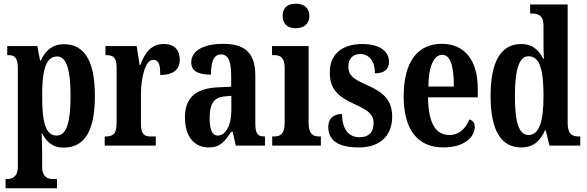

<svg xmlns="http://www.w3.org/2000/svg" viewBox="-20 -784 3159 1034"><path d="M10 230H287V180H263C241 180 207 172 207 114V47C207 4 206 -35 204 -65H208C231 -18 266 11 322 11C433 11 491 -74 491 -267C491 -461 432 -546 324 -546C261 -546 223 -509 200 -458H196L181 -536H19V-487H25C55 -487 76 -478 76 -417V113C76 172 42 180 20 180H10ZM286 -54C224 -54 207 -127 207 -269C207 -400 224 -480 288 -480C339 -480 360 -404 360 -268C360 -128 339 -54 286 -54Z M544 0H819V-49H793C761 -49 739 -57 739 -116V-276C739 -364 762 -462 805 -462C836 -462 843 -435 843 -380C909 -380 948 -407 948 -462C948 -512 922 -547 862 -547C797 -547 761 -504 736 -434H732L716 -536H548V-487H551C587 -487 608 -478 608 -419V-121C608 -58 584 -49 547 -49H544Z M1103 10C1165 10 1189 -20 1225 -74H1233L1250 0H1407V-49H1404C1367 -49 1355 -65 1355 -120V-377C1355 -502 1296 -548 1181 -548C1084 -548 1010 -515 1010 -448C1010 -403 1044 -382 1116 -382C1116 -450 1131 -491 1170 -491C1212 -491 1225 -449 1225 -373V-317L1158 -314C1036 -309 976 -260 976 -152C976 -41 1033 10 1103 10ZM1152 -54C1122 -54 1109 -89 1109 -147C1109 -222 1129 -260 1192 -265L1226 -268V-191C1226 -111 1197 -54 1152 -54Z M1573 -632C1613 -632 1646 -652 1646 -698C1646 -745 1613 -764 1573 -764C1532 -764 1502 -745 1502 -698C1502 -652 1532 -632 1573 -632ZM1446 0H1708V-49H1699C1665 -49 1642 -63 1642 -122V-536H1445V-487H1458C1491 -487 1513 -473 1513 -418V-121C1513 -63 1490 -49 1455 -49H1446Z M1913 10C2029 10 2092 -55 2092 -156C2092 -249 2040 -289 1954 -327C1879 -360 1856 -379 1856 -427C1856 -468 1881 -493 1920 -493C1966 -493 1999 -457 1999 -389C2051 -389 2075 -412 2075 -452C2075 -502 2032 -547 1931 -547C1826 -547 1756 -495 1756 -394C1756 -302 1801 -263 1898 -219C1965 -188 1992 -166 1992 -122C1992 -76 1970 -45 1915 -45C1857 -45 1822 -90 1822 -170C1782 -170 1748 -151 1748 -100C1748 -32 1795 10 1913 10Z M2368 10C2488 10 2537 -52 2537 -101C2537 -123 2524 -136 2508 -141C2489 -95 2456 -57 2400 -57C2326 -57 2287 -120 2285 -260H2553V-306C2553 -464 2479 -548 2359 -548C2229 -548 2154 -452 2154 -264C2154 -90 2226 10 2368 10ZM2424 -318H2287C2288 -428 2317 -489 2362 -489C2407 -489 2425 -422 2424 -318Z M2788 10C2852 10 2890 -25 2915 -82H2919L2939 0H3105V-49H3098C3058 -49 3037 -64 3037 -125V-760H2835V-711H2842C2877 -711 2907 -703 2907 -646V-577C2907 -539 2907 -499 2909 -468H2905C2882 -514 2848 -547 2787 -547C2682 -547 2622 -460 2622 -267C2622 -75 2682 10 2788 10ZM2826 -57C2774 -57 2753 -126 2753 -267C2753 -405 2774 -481 2826 -481C2888 -481 2907 -405 2907 -268C2907 -134 2886 -57 2826 -57Z"/></svg>

Font: Noto Serif Bengali ExtraCondensed
Style: Regular
Weight: 400
Width: 2
Designer: Juan Bruce, Universal Thirst, Indian Type Foundry and the Monotype Design Team.
Foundry: Monotype Imaging Inc.
Version: Version 2.003